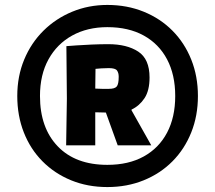

<svg xmlns="http://www.w3.org/2000/svg" viewBox="-20 -709 872 778"><path d="M415 49Q335 49 268 21.5Q201 -6 152 -55.5Q103 -105 76.5 -172.5Q50 -240 50 -320Q50 -400 78 -467.5Q106 -535 156 -584.5Q206 -634 272.5 -661.5Q339 -689 415 -689Q495 -689 562.5 -661.5Q630 -634 679 -584.5Q728 -535 755 -467.5Q782 -400 782 -320Q782 -240 755 -172.5Q728 -105 679 -55.5Q630 -6 562.5 21.5Q495 49 415 49ZM415 -41Q501 -41 562.5 -75Q624 -109 657 -171.5Q690 -234 690 -320Q690 -406 657 -468.5Q624 -531 562.5 -565Q501 -599 415 -599Q334 -599 272.5 -565Q211 -531 176.5 -468.5Q142 -406 142 -320Q142 -191 214 -116Q286 -41 415 -41ZM248 -120 251 -309 249 -522Q261 -523 289 -525Q317 -527 352 -528.5Q387 -530 419 -530Q494 -530 540 -500Q586 -470 586 -395Q586 -342 565.5 -311Q545 -280 513 -265V-262L593 -120H457L409 -253L366 -254V-120ZM421 -349Q445 -349 453 -358.5Q461 -368 461 -398Q461 -414 454 -423.5Q447 -433 421 -433Q408 -433 391 -432Q374 -431 367 -430L366 -350Q377 -349 393.5 -349Q410 -349 421 -349Z"/></svg>

Font: Ruda SemiBold
Style: Bold
Weight: 900
Designer: Mariela Monsalve and Angelina Sanchez
Foundry: Mariela Monsalve and Angelina Sanchez
Version: Version 2.000